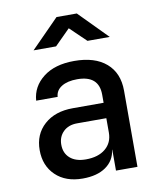

<svg xmlns="http://www.w3.org/2000/svg" viewBox="-88 -854 775 933"><g transform="rotate(-10 300.0 -387.5)"><path d="M245 10Q161 10 111.5 -37.5Q62 -85 62 -162Q62 -240 115 -287.5Q168 -335 256 -335H408V-375Q408 -470 301 -470Q253 -470 224 -452Q195 -434 193 -402H87Q92 -471 149 -515.5Q206 -560 302 -560Q404 -560 460 -511.5Q516 -463 516 -376V0H410V-103H409Q402 -50 359 -20Q316 10 245 10ZM276 -79Q337 -79 372.5 -108.5Q408 -138 408 -188V-259H264Q221 -259 195.5 -234Q170 -209 170 -170Q170 -128 198 -103.5Q226 -79 276 -79ZM117 -645 255 -785H355L493 -645H383L304 -721L228 -645Z"/></g></svg>

Font: JetBrains Mono SemiBold
Style: Regular
Weight: 472
Monospace: yes
Designer: Philipp Nurullin, Konstantin Bulenkov
Foundry: JetBrains
Version: Version 2.305; ttfautohint (v1.8.4.7-5d5b)